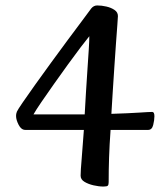

<svg xmlns="http://www.w3.org/2000/svg" viewBox="-20 -672 607 705"><path d="M360 13Q343 13 323.5 8.5Q304 4 290 -4.5Q276 -13 276 -27Q276 -44 280 -90.5Q284 -137 288 -195H73Q58 -195 48.5 -213.5Q39 -232 39 -246Q39 -250 39.5 -253.5Q40 -257 42 -262Q45 -269 63.5 -296Q82 -323 109.5 -361.5Q137 -400 168 -442.5Q199 -485 229 -525.5Q259 -566 282 -596.5Q305 -627 315 -641Q324 -652 337 -652Q353 -652 370.5 -648Q388 -644 400.5 -635.5Q413 -627 413 -613Q413 -609 411 -582Q409 -555 406 -514.5Q403 -474 400 -427.5Q397 -381 394 -335.5Q391 -290 389 -254Q453 -256 490.5 -258.5Q528 -261 539 -261Q547 -261 547 -245Q547 -231 542.5 -213Q538 -195 524 -195H386Q382 -139 380.5 -93.5Q379 -48 379 -3Q379 6 376 9.5Q373 13 360 13ZM103 -252H291Q293 -287 295.5 -330Q298 -373 301 -415.5Q304 -458 306 -491Q308 -524 308 -539Q298 -527 277 -499.5Q256 -472 230 -436Q204 -400 178.5 -364Q153 -328 132.5 -298Q112 -268 103 -252Z"/></svg>

Font: BriemHand
Style: Regular
Weight: 400
Designer: Gunnlaugur SE Briem, Eben Sorkin
Foundry: Sorkin Type
Version: Version 1.001; ttfautohint (v1.8.4.7-5d5b)